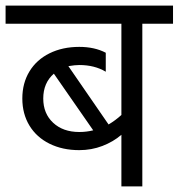

<svg xmlns="http://www.w3.org/2000/svg" viewBox="-30 -668 640 688"><path d="M590 -583H480V0H405V-185Q376 -160 337 -145Q298 -130 254 -130Q194 -130 147.5 -153Q101 -176 75.5 -218Q50 -260 50 -315Q50 -370 75.5 -412Q101 -454 147.5 -477Q194 -500 254 -500Q309 -500 349 -479V-411Q309 -435 254 -435Q239 -435 215 -431L359 -222Q383 -236 405 -256V-583H-10V-648H590ZM254 -195Q280 -195 304 -201L163 -404Q125 -371 125 -315Q125 -261 160.5 -228Q196 -195 254 -195Z"/></svg>

Font: Madhuban Light
Style: Regular
Weight: 300
Designer: jaikishan Patel
Foundry: MagicType
Version: Version 1.000